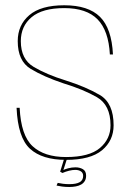

<svg xmlns="http://www.w3.org/2000/svg" viewBox="-20 -618 523 747"><path d="M237 4Q332 4 377 -33.5Q422 -71 422 -130.5Q422 -217 368.2 -248.5Q314.5 -280 237 -304.5Q161 -328 111 -357.8Q61 -387.5 61 -458Q61 -516 103 -551.2Q145 -586.5 230 -586.5Q316.5 -586.5 359.5 -542.8Q402.5 -499 407.5 -406H419.5Q414.5 -507.5 369 -552.5Q323.5 -597.5 230 -597.5Q139 -597.5 94 -559Q49 -520.5 49 -458Q49 -380.5 99.5 -350Q150 -319.5 226 -294Q303.5 -270.5 356.8 -240Q410 -209.5 410 -130.5Q410 -77 368.5 -42Q327 -7 237 -7Q152.5 -7 107 -49Q61.5 -91 56.5 -198.5H44.5Q49.5 -82.5 96.8 -39.2Q144 4 237 4ZM249.5 109.5Q263 109.5 275 107.2Q287 105 296 99.8Q305 94.5 310 86Q315 77.5 315 65.5Q315 47.5 302.5 40.2Q290 33 273.5 33Q259.5 33 245 36.8Q230.5 40.5 223 45.5V55Q235.5 49.5 248.8 46.2Q262 43 273 43Q286 43 294.8 48.8Q303.5 54.5 303.5 66.5Q303.5 83 290 90.8Q276.5 98.5 250 98.5Q236.5 98.5 225 97Q213.5 95.5 204.5 93.5L200 104Q209.5 106 222 107.8Q234.5 109.5 249.5 109.5ZM223 55 240.5 0H229.5L214 50Z"/></svg>

Font: Anybody Thin
Style: Regular
Weight: 100
Designer: Tyler Finck
Foundry: Etcetera Type Company
Version: Version 1.114;gftools[0.9.25]